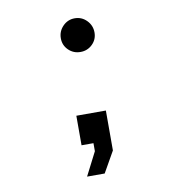

<svg xmlns="http://www.w3.org/2000/svg" viewBox="-71 -545 673 730"><g transform="rotate(-10 265.0 -179.5)"><path d="M200 -414Q200 -441 219 -460.5Q238 -480 265 -480Q292 -480 311 -460.5Q330 -441 330 -414Q330 -387 311 -368.5Q292 -350 265 -350Q238 -350 219 -368.5Q200 -387 200 -414ZM207 0V-114H321V40L275 121H207L253 31V0Z"/></g></svg>

Font: Violet Sans
Style: Regular
Weight: 400
Designer: Calvin Waterman
Foundry: Violet Office
Version: Version 1.013